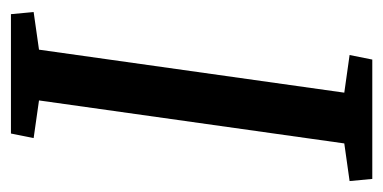

<svg xmlns="http://www.w3.org/2000/svg" viewBox="-195 -506 701 351"><g transform="rotate(90 155.5 -330.5)"><path d="M149.4 -609.4 80.6 -619.1 88.9 -660.6H307.1L311 -619.1L242.2 -609.4L163.6 -51.3L232.4 -41.5L224.1 0H5.9L2 -41.5L70.8 -51.3Z"/></g></svg>

Font: NoticiaText-Italic
Style: Italic
Weight: 400
Italic angle: -8°
Designer: JM Sole
Foundry: JM Sole
Version: Version 1.003